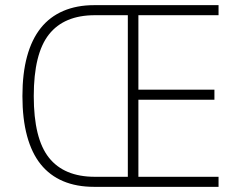

<svg xmlns="http://www.w3.org/2000/svg" viewBox="-20 -725 928 745"><path d="M345 0Q277 0 225 -22Q173 -44 138 -87.5Q103 -131 85 -197.5Q67 -264 67 -352Q67 -440 85 -506Q103 -572 138 -616Q173 -660 225.5 -682.5Q278 -705 345 -705H828V-666H517V-377H812V-338H517V-39H828V0ZM348 -39H476V-666H348Q229 -666 170 -591.5Q111 -517 111 -352Q111 -187 170 -113Q229 -39 348 -39Z"/></svg>

Font: Nunito Sans 10pt Condensed ExtraLight
Style: Regular
Weight: 250
Width: 3
Designer: Vernon Adams
Foundry: Vernon Adams
Version: Version 3.101;gftools[0.9.27]